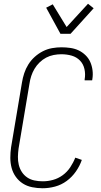

<svg xmlns="http://www.w3.org/2000/svg" viewBox="-20 -995 540 1023"><path d="M207 8Q179 8 151.5 2.5Q124 -3 102 -17Q80 -31 64.5 -52.5Q49 -74 42 -100Q35 -126 35 -154Q35 -182 39 -210L97 -555Q101 -580 109 -604.5Q117 -629 131 -651.5Q145 -674 165 -692Q185 -710 208.5 -722Q232 -734 257.5 -738.5Q283 -743 307 -743Q332 -743 355.5 -739.5Q379 -736 399 -726.5Q419 -717 435.5 -701Q452 -685 461 -664.5Q470 -644 473 -620.5Q476 -597 472 -573L471 -567H431V-572Q436 -600 430 -627Q424 -654 406 -672.5Q388 -691 362 -698.5Q336 -706 307 -706Q287 -706 266 -702Q245 -698 226 -688Q207 -678 191 -662.5Q175 -647 164 -628.5Q153 -610 146.5 -590Q140 -570 137 -549L79 -204Q76 -182 75.5 -160Q75 -138 80 -117Q85 -96 96.5 -78.5Q108 -61 125 -49.5Q142 -38 163.5 -33.5Q185 -29 208 -29Q235 -29 262.5 -36.5Q290 -44 314 -61.5Q338 -79 354.5 -104Q371 -129 381 -155L416 -143Q405 -111 384.5 -81.5Q364 -52 335.5 -31Q307 -10 273.5 -1Q240 8 207 8ZM302 -815 226 -954 261 -972 335 -851 449 -975 479 -951 356 -815Z"/></svg>

Font: Iosevka Curly Extralight
Style: Italic
Weight: 200
Italic angle: -9°
Monospace: yes
Designer: Belleve Invis
Foundry: Belleve Invis
Version: Version 22.1.2; ttfautohint (v1.8.4)